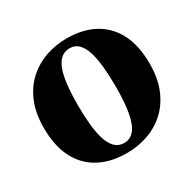

<svg xmlns="http://www.w3.org/2000/svg" viewBox="-127 -670 822 815"><g transform="rotate(-30 284.0 -263.0)"><path d="M21 -256.5Q21 -329 43.2 -382Q65.5 -435 104 -469.8Q142.5 -504.5 191.2 -521.5Q240 -538.5 293.5 -538.5Q373.5 -538.5 430.2 -507.2Q487 -476 517 -416.2Q547 -356.5 547 -270.5Q547 -197.5 524.5 -144.2Q502 -91 463.8 -56.5Q425.5 -22 376.5 -5.2Q327.5 11.5 274.5 11.5Q215.5 11.5 168.5 -6Q121.5 -23.5 88.5 -57.5Q55.5 -91.5 38.2 -141.5Q21 -191.5 21 -256.5ZM285.5 -31.5Q315.5 -31.5 335 -55Q354.5 -78.5 364 -128.2Q373.5 -178 373.5 -255.5Q373.5 -309.5 369.2 -353.8Q365 -398 355 -429.8Q345 -461.5 327.8 -478.8Q310.5 -496 285 -496Q254 -496 233.8 -472.5Q213.5 -449 204 -399.2Q194.5 -349.5 194.5 -270.5Q194.5 -217 198.8 -173Q203 -129 213.5 -97.2Q224 -65.5 241.5 -48.5Q259 -31.5 285.5 -31.5Z"/></g></svg>

Font: Merriweather 96pt ExtraBold
Style: Regular
Weight: 800
Version: Version 2.100